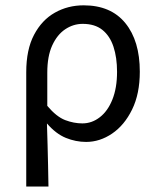

<svg xmlns="http://www.w3.org/2000/svg" viewBox="-20 -518 589 717"><path d="M78 178.5V-248.2Q78 -332.9 107.2 -388.1Q136.3 -443.3 184.9 -470.7Q233.4 -498.1 292.4 -498.1Q393.9 -498.1 448 -431.8Q502.1 -365.5 502.1 -250.4Q502.1 -167.6 473.3 -109Q444.6 -50.4 398.7 -19.2Q352.8 12 301.7 12Q262.9 12 225.9 -3.1Q188.8 -18.2 155.3 -57Q156.7 -13.4 157.7 24.1Q158.8 61.5 159.5 98.6Q160.3 135.7 161 178.5ZM287.5 -57.2Q323.3 -57.2 352.9 -80.3Q382.6 -103.3 399.8 -146.5Q417.1 -189.7 417.1 -249.7Q417.1 -303.3 403.7 -343.7Q390.3 -384 362.2 -406.5Q334.1 -428.9 288.9 -428.9Q253.6 -428.9 223.4 -408.6Q193.3 -388.4 174.9 -348.1Q156.6 -307.9 156.6 -246.9V-122.6Q191 -81.9 223.4 -69.5Q255.8 -57.2 287.5 -57.2Z"/></svg>

Font: Source Sans Variable
Style: Regular
Weight: 200
Designer: Paul D. Hunt
Foundry: Adobe Systems Incorporated
Version: Version 3.006;hotconv 1.0.111;makeotfexe 2.5.65597